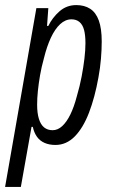

<svg xmlns="http://www.w3.org/2000/svg" viewBox="-44 -558 443 755"><path d="M-24 177 99 -526H146L141 -456H146Q162 -489 190 -513.5Q218 -538 256 -538Q288 -538 310.5 -523.5Q333 -509 344.5 -477.5Q356 -446 356 -395Q356 -363 353 -327Q350 -291 343 -253Q329 -175 306 -115Q283 -55 250 -21.5Q217 12 174 12Q150 12 131.5 4Q113 -4 101.5 -20Q90 -36 85 -59H80L38 177ZM163 -46Q183 -46 200.5 -62Q218 -78 232.5 -107.5Q247 -137 258 -179Q270 -220 277 -257Q284 -294 288 -327.5Q292 -361 292 -388Q292 -420 286.5 -440.5Q281 -461 268.5 -471.5Q256 -482 237 -482Q213 -482 192.5 -463Q172 -444 156 -409.5Q140 -375 129 -330Q119 -294 113.5 -262Q108 -230 105 -201Q102 -172 102 -146Q102 -113 109 -90.5Q116 -68 129.5 -57Q143 -46 163 -46Z"/></svg>

Font: Archivo ExtraCondensed Light
Style: Italic
Weight: 300
Width: 2
Italic angle: -10°
Designer: Hector Gatti
Foundry: Omnibus-Type
Version: Version 2.001